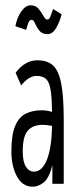

<svg xmlns="http://www.w3.org/2000/svg" viewBox="-20 -695 290 726"><path d="M104 11Q65 11 44 -28Q23 -67 23 -122Q23 -184 37 -218Q51 -252 77 -265Q103 -278 138 -278Q147 -278 156.5 -276.5Q166 -275 177 -272Q176 -325 171.5 -354.5Q167 -384 154.5 -396Q142 -408 118 -408Q89 -408 60 -372L39 -420Q75 -467 121 -467Q158 -467 179.5 -448.5Q201 -430 211 -381.5Q221 -333 221 -243V0H178V-70Q165 -20 144.5 -4.5Q124 11 104 11ZM66 -123Q66 -83 78 -64.5Q90 -46 108 -46Q139 -46 157 -90Q175 -134 177 -219Q156 -223 141 -223Q105 -223 85.5 -201.5Q66 -180 66 -123ZM181 -661 213 -641Q206 -613 192.5 -589.5Q179 -566 160 -566Q139 -566 128.5 -579.5Q118 -593 112.5 -606.5Q107 -620 100 -620Q92 -620 88 -610.5Q84 -601 79 -582L38 -596Q45 -630 61 -652.5Q77 -675 96 -675Q115 -675 126 -661.5Q137 -648 144.5 -634.5Q152 -621 158 -621Q166 -621 170 -631.5Q174 -642 181 -661Z"/></svg>

Font: Inconsolata UltraCondensed
Style: Regular
Weight: 400
Width: 1
Monospace: yes
Designer: Raph Levien, Cyreal, Brenton Simpson
Foundry: Raph Levien, Cyreal, Google
Version: Version 3.001; ttfautohint (v1.8.2.53-6de2)